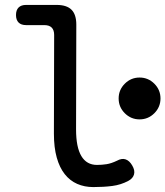

<svg xmlns="http://www.w3.org/2000/svg" viewBox="-20 -750 672 780"><path d="M289 -224Q289 -152 310.5 -116Q332 -80 374 -80Q394 -80 413 -83Q432 -86 455 -97Q475 -108 490.5 -102.5Q506 -97 517 -78Q529 -58 524.5 -41.5Q520 -25 501 -15Q471 1 436 5.5Q401 10 359 10Q323 10 293.5 -3Q264 -16 243 -42.5Q222 -69 210.5 -110Q199 -151 199 -207L200 -608Q200 -628 190 -638Q180 -648 160 -648H86Q66 -648 55.5 -658.5Q45 -669 45 -689Q45 -709 55.5 -719.5Q66 -730 86 -730H210Q251 -730 270.5 -710.5Q290 -691 290 -650ZM462 -350Q462 -385 487 -410Q512 -435 547 -435Q582 -435 607 -410Q632 -385 632 -350Q632 -315 607 -290Q582 -265 547 -265Q512 -265 487 -290Q462 -315 462 -350Z"/></svg>

Font: Maple Mono
Style: Regular
Weight: 400
Monospace: yes
Designer: subframe7536
Version: Version 7.300